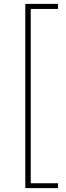

<svg xmlns="http://www.w3.org/2000/svg" viewBox="-20 -800 339 987"><path d="M110 167V-780H278V-754H138V142H278V167Z"/></svg>

Font: Shanggu Sans SC VF
Style: Regular
Weight: 250
Designer: GuiWonder
Version: Version 1.021